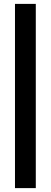

<svg xmlns="http://www.w3.org/2000/svg" viewBox="-20 -796 262 987"><path d="M57 -776H164V171H57Z"/></svg>

Font: Lato Heavy
Style: Regular
Weight: 800
Designer: Lukasz Dziedzic
Foundry: tyPoland Lukasz Dziedzic
Version: Version 2.007; 2014-02-27